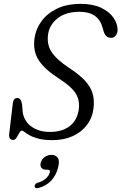

<svg xmlns="http://www.w3.org/2000/svg" viewBox="-20 -732 644 1018"><path d="M258.5 11Q213.5 11 184.2 3.2Q155 -4.5 137.5 -14.5Q120 -24.5 110.5 -32Q101 -39.5 95.5 -39.5Q89 -39.5 82.2 -27.2Q75.5 -15 67.8 -2.5Q60 10 51 10Q26 10 28.5 -20L47.5 -181Q50.5 -212.5 72 -212.5Q91 -212.5 96.5 -181.5L99 -156.5Q100 -98 141 -65.2Q182 -32.5 244.5 -32.5Q307 -32.5 346.8 -61.2Q386.5 -90 396.5 -145Q405.5 -194 383.8 -232.5Q362 -271 292.5 -315.5Q219 -362.5 186.2 -411.2Q153.5 -460 163 -529.5Q169.5 -577 199.2 -618.5Q229 -660 281.5 -685.8Q334 -711.5 409 -711.5Q471.5 -711.5 515 -691.2Q558.5 -671 581 -639Q603.5 -607 603.5 -572.5Q603 -556 593.8 -543.8Q584.5 -531.5 569.5 -531.5Q553.5 -531.5 544.2 -540.2Q535 -549 530 -564L523.5 -586.5Q500.5 -669.5 402 -669.5Q329.5 -669.5 286.2 -635.5Q243 -601.5 235.5 -553.5Q226.5 -498.5 252.8 -457.5Q279 -416.5 346.5 -372Q401.5 -336 431.2 -303.5Q461 -271 471 -236.5Q481 -202 476 -160Q470.5 -109 441.8 -70.5Q413 -32 366 -10.5Q319 11 258.5 11ZM225.5 168Q207 168 199.2 157.2Q191.5 146.5 196 130.5Q200.5 112 217 100.5Q233.5 89 253 89Q275 89 286.2 104.8Q297.5 120.5 288 156.5Q265.5 242.5 184.5 264.5Q165 270 163.5 255.5Q163.5 241.5 181.5 236.5Q208 228.5 223.8 213.8Q239.5 199 244 182Q247.5 168 234 168Z"/></svg>

Font: Fraunces 9pt SuperSoft Light
Style: Italic
Weight: 300
Italic angle: -16°
Version: Version 1.000;[b76b70a41]